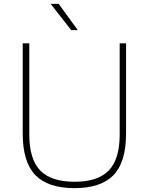

<svg xmlns="http://www.w3.org/2000/svg" viewBox="-20 -964 770 993"><path d="M365.5 9Q228.5 9 163 -58.2Q97.5 -125.5 97.5 -274V-740H131.5V-269Q131.5 -140.5 188 -82.2Q244.5 -24 365.5 -24Q486 -24 542.5 -82.2Q599 -140.5 599 -269V-740H632V-274Q632 -125.5 567 -58.2Q502 9 365.5 9ZM348.5 -808 242 -944H283.5L382.5 -808Z"/></svg>

Font: Encode Sans Semi Expanded Thin
Style: Regular
Weight: 100
Width: 6
Designer: Multiple Designers
Foundry: Impallari Type
Version: Version 3.000; ttfautohint (v1.8.3) -l 8 -r 50 -G 200 -x 14 